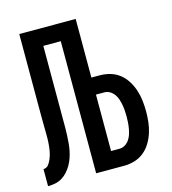

<svg xmlns="http://www.w3.org/2000/svg" viewBox="-109 -825 819 914"><g transform="rotate(-15 300.0 -367.5)"><path d="M15 0V-84Q22 -84 28.5 -87Q35 -90 39.5 -95.5Q44 -101 47.5 -107.5Q51 -114 54 -120.5Q57 -127 59 -134Q61 -141 63 -148Q65 -155 66 -162.5Q67 -170 68 -177Q69 -184 69.5 -191.5Q70 -199 70.5 -206Q71 -213 71 -220.5Q71 -228 71 -235Q71 -260 70.5 -285Q70 -310 70 -335V-735H348V-446H389Q416 -446 441.5 -438.5Q467 -431 487.5 -414.5Q508 -398 522 -375Q536 -352 544 -327Q552 -302 555 -275.5Q558 -249 558 -223Q558 -197 555 -170.5Q552 -144 544 -119Q536 -94 522 -71Q508 -48 487.5 -31.5Q467 -15 441.5 -7.5Q416 0 389 0H252V-651H166V-335Q166 -321 166 -308Q166 -295 166 -281Q166 -263 166 -245Q166 -227 165 -209Q164 -191 162.5 -172.5Q161 -154 157.5 -136.5Q154 -119 148 -101.5Q142 -84 133 -68.5Q124 -53 112 -39.5Q100 -26 84.5 -16.5Q69 -7 51 -3.5Q33 0 15 0ZM389 -84Q404 -84 416.5 -91.5Q429 -99 437.5 -111Q446 -123 450.5 -137Q455 -151 457.5 -165.5Q460 -180 461 -194.5Q462 -209 462 -223Q462 -238 461 -252.5Q460 -267 457.5 -281Q455 -295 450.5 -309Q446 -323 437.5 -335Q429 -347 416.5 -354.5Q404 -362 389 -362H348V-84Z"/></g></svg>

Font: Iosevka Curly Medium Extended
Style: Regular
Weight: 500
Width: 7
Monospace: yes
Designer: Belleve Invis
Foundry: Belleve Invis
Version: Version 11.1.0; ttfautohint (v1.8.3)